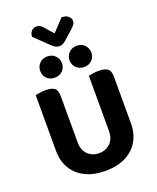

<svg xmlns="http://www.w3.org/2000/svg" viewBox="-185 -1136 1029 1260"><g transform="rotate(-20 330.0 -506.0)"><path d="M330.1 16.8Q248.2 16.8 189.5 -12.6Q130.8 -42 99.5 -95.2Q68.2 -148.3 68.2 -219.1V-285.2H220.7V-223.1Q220.7 -168.2 251.5 -137.5Q282.3 -106.9 330.1 -106.9Q377.8 -106.9 408.7 -137.5Q439.5 -168.2 439.5 -223.1V-285.2H592.2V-219.1Q592.2 -148.3 560.9 -95.2Q529.6 -42 470.9 -12.6Q412.2 16.8 330.1 16.8ZM220.7 -254.8H68.2V-607.5Q78.6 -609.5 98.9 -612.8Q119.3 -616 138.9 -616Q182.2 -616 201.4 -601.1Q220.7 -586.1 220.7 -544.1ZM592.2 -253.3H439.5V-607.5Q449.8 -609.5 470.2 -612.8Q490.6 -616 510.2 -616Q553.4 -616 572.8 -601.1Q592.2 -586.1 592.2 -544.1ZM302 -745.6Q302 -714.4 280.7 -693.1Q259.5 -671.8 225.1 -671.8Q192.2 -671.8 171.1 -693.1Q150 -714.4 150 -745.6Q150 -776.7 171.1 -798.4Q192.2 -820.2 225.1 -820.2Q259.5 -820.2 280.7 -798.4Q302 -776.7 302 -745.6ZM506.9 -745.6Q506.9 -714.4 485.9 -693.1Q465 -671.8 430.7 -671.8Q398.1 -671.8 376.4 -693.1Q354.7 -714.4 354.7 -745.6Q354.7 -776.7 376.4 -798.4Q398.1 -820.2 430.7 -820.2Q465 -820.2 485.9 -798.4Q506.9 -776.7 506.9 -745.6ZM278.4 -877.3 176.7 -974.9Q176.9 -1000.2 191.6 -1014.8Q206.3 -1029.4 226.2 -1029.4Q242 -1029.4 252.8 -1021.7Q263.6 -1014.1 273.3 -1002.3L323.3 -945.6L402 -1029.4Q434 -1029.2 449.5 -1014.2Q465.1 -999.2 465.1 -984.4Q465.1 -968.4 457.6 -957.7Q450 -947 436 -934.5L371.7 -876.8Q362.2 -868.6 351.2 -862.2Q340.1 -855.8 325.3 -855.8Q310.7 -855.8 299.7 -861.9Q288.6 -868 278.4 -877.3Z"/></g></svg>

Font: Baloo Paaji 2
Style: Regular
Weight: 400
Designer: Shuchita Grover, Noopur Datye and Ek Type
Foundry: Ek Type
Version: Version 1.700